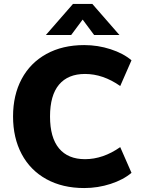

<svg xmlns="http://www.w3.org/2000/svg" viewBox="-20 -942 718 971"><path d="M46 -353Q46 -461 89.5 -542.5Q133 -624 214.5 -669Q296 -714 406 -714Q475 -714 539.5 -693Q604 -672 645 -637L588 -507Q501 -568 410 -568Q324 -568 278.5 -514Q233 -460 233 -353Q233 -246 278.5 -191.5Q324 -137 410 -137Q501 -137 588 -198L645 -68Q604 -33 539.5 -12Q475 9 406 9Q296 9 214.5 -36Q133 -81 89.5 -163Q46 -245 46 -353ZM340 -765H212L349 -922H447L584 -765H456L398 -843Z"/></svg>

Font: wassup Sans
Style: Black
Weight: 900
Version: Version 2.001